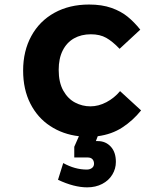

<svg xmlns="http://www.w3.org/2000/svg" viewBox="-20 -578 640 826"><path d="M229.5 195.5 252 123.5Q302.5 151.5 353.5 151.5Q366.5 151.5 375.5 144.8Q384.5 138 384.5 126.5Q384.5 114.5 377.8 107Q371 99.5 357 99.5H299.5V53.5L319.5 8Q250.5 0 196 -35.8Q141.5 -71.5 110.5 -132.5Q79.5 -193.5 79.5 -274.5Q79.5 -358.5 114.8 -423Q150 -487.5 214.2 -523Q278.5 -558.5 363 -558.5Q418.5 -558.5 459.5 -544Q500.5 -529.5 529 -506.2Q557.5 -483 583.5 -450.5L494.5 -368Q464 -400 437 -415.2Q410 -430.5 371 -430.5Q329.5 -430.5 298.2 -412.8Q267 -395 249.8 -360.8Q232.5 -326.5 232.5 -277.5Q232.5 -223.5 252.2 -188.2Q272 -153 303 -136.8Q334 -120.5 369 -120.5Q404 -120.5 438 -138.5Q472 -156.5 496.5 -186L587 -103Q552 -59.5 506.5 -29.8Q461 0 400.5 8L392.5 29H401Q434.5 29 456.5 52.8Q478.5 76.5 478.5 118.5Q478.5 148 463.2 173.2Q448 198.5 419.8 213.2Q391.5 228 355 228Q298.5 228 229.5 195.5Z"/></svg>

Font: JuliaMono Black
Style: Regular
Weight: 900
Monospace: yes
Designer: cormullion
Foundry: corm
Version: Version 0.054; ttfautohint (v1.8.4)